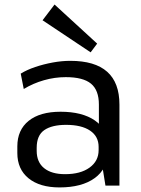

<svg xmlns="http://www.w3.org/2000/svg" viewBox="-20 -815 619 843"><path d="M414.2 -179.2V-355.9Q414.2 -419 379.6 -447.6Q344.9 -476.3 268.8 -476.3Q220.2 -476.3 173.1 -462.8Q125.9 -449.4 84.3 -424.3L71 -491.7Q97.9 -508.4 134.7 -520.8Q171.5 -533.2 211.7 -540.6Q251.9 -547.9 288.6 -547.9Q396.7 -547.9 450.5 -500Q504.4 -452.1 504.4 -355.9V0H443ZM241.2 7.9Q154.7 7.9 105.4 -32.1Q56.1 -72.2 56.1 -143.2V-172.3Q56.1 -244.3 105.8 -284.4Q155.5 -324.4 245.9 -324.4Q341.1 -324.4 396.5 -286.1Q452 -247.9 452 -176.8V-145.9Q452 -73.8 395.7 -33Q339.4 7.9 241.2 7.9ZM265.7 -50.3Q333.4 -50.3 373.2 -79.1Q413 -107.9 413 -155.7V-170.2Q413 -216.1 375.5 -241.5Q337.9 -266.8 270.2 -266.8Q208.2 -266.8 174.7 -243.9Q141.1 -221 141.1 -165.8V-153Q141.1 -102.9 173.8 -76.6Q206.4 -50.3 265.7 -50.3ZM406.6 -623.5 377.9 -585.2 166.8 -726 219.5 -795.1Z"/></svg>

Font: Pathway Extreme 8pt Thin
Style: Regular
Weight: 100
Designer: Eduardo Rodriguez Tunni
Foundry: Eduardo Rodriguez Tunni
Version: Version 1.000